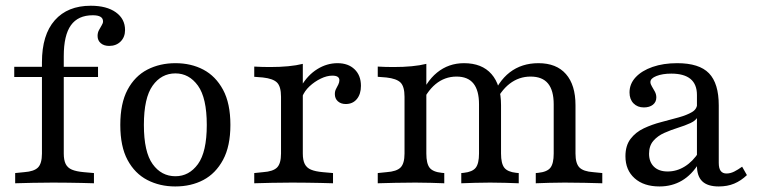

<svg xmlns="http://www.w3.org/2000/svg" viewBox="-20 -651 2699 682"><path d="M30.6 -377.4V-413.7H328.2V-377.4ZM167.7 -2.4Q127.4 -2.4 96.4 -1.6Q65.3 -0.8 33.9 0V-36.3L66.1 -39.5Q100.8 -41.9 114.9 -56Q129 -70.2 129 -105.6V-206.5H206.5V-105.6Q206.5 -82.3 213.3 -68.5Q220.2 -54.8 235.5 -48.4Q250.8 -41.9 277.4 -39.5L313.7 -36.3V0Q291.1 -0.8 269 -1.2Q246.8 -1.6 222.2 -2Q197.6 -2.4 167.7 -2.4ZM129 -206.5V-429.8Q129 -527.4 174.6 -579Q220.2 -630.6 302.4 -630.6Q358.9 -630.6 391.5 -607.3Q424.2 -583.9 424.2 -544.4Q424.2 -519.4 408.5 -503.6Q392.7 -487.9 367.7 -487.9Q349.2 -487.9 337.9 -497.6Q326.6 -507.3 326.6 -523.4Q326.6 -534.7 331.5 -544Q336.3 -553.2 341.1 -560.9Q346 -568.5 346 -575Q346 -596.8 309.7 -596.8Q257.3 -596.8 231.9 -561.3Q206.5 -525.8 206.5 -451.6V-206.5Z M602.4 11.3Q547.6 11.3 503.2 -11.7Q458.9 -34.7 433.1 -82.7Q407.3 -130.6 407.3 -207.3Q407.3 -283.9 433.1 -332.3Q458.9 -380.6 503.2 -403.6Q547.6 -426.6 603.2 -426.6Q658.9 -426.6 702.4 -403.6Q746 -380.6 772.2 -332.3Q798.4 -283.9 798.4 -207.3Q798.4 -131.5 772.2 -83.1Q746 -34.7 702.4 -11.7Q658.9 11.3 602.4 11.3ZM603.2 -25Q651.6 -25 683.1 -68.1Q714.5 -111.3 714.5 -207.3Q714.5 -303.2 683.1 -346.8Q651.6 -390.3 603.2 -390.3Q553.2 -390.3 522.2 -346.8Q491.1 -303.2 491.1 -207.3Q491.1 -111.3 522.2 -68.1Q553.2 -25 603.2 -25Z M1016.9 -2.4Q976.6 -2.4 945.6 -1.6Q914.5 -0.8 883.1 0V-36.3L914.5 -39.5Q950 -41.9 964.1 -56Q978.2 -70.2 978.2 -105.6V-206.5H1055.6V-105.6Q1055.6 -82.3 1062.5 -68.5Q1069.4 -54.8 1084.7 -48.4Q1100 -41.9 1126.6 -39.5L1162.9 -36.3V0Q1140.3 -0.8 1117.7 -1.2Q1095.2 -1.6 1071 -2Q1046.8 -2.4 1016.9 -2.4ZM978.2 -206.5V-307.3Q978.2 -343.5 964.1 -357.7Q950 -371.8 913.7 -375.8L883.1 -378.2V-414.5Q897.6 -413.7 910.9 -413.3Q924.2 -412.9 939.5 -412.9Q974.2 -412.9 1003.6 -415.7Q1033.1 -418.5 1055.6 -424.2V-414.5V-206.5ZM1208.1 -281.5Q1191.1 -281.5 1180.2 -291.1Q1169.4 -300.8 1169.4 -316.9Q1169.4 -327.4 1173.8 -335.5Q1178.2 -343.5 1181.9 -351.2Q1185.5 -358.9 1185.5 -366.1Q1185.5 -382.3 1160.5 -382.3Q1141.1 -382.3 1119.4 -371.8Q1097.6 -361.3 1079.4 -344.4Q1061.3 -327.4 1053.2 -306.5L1050 -345.2Q1073.4 -384.7 1107.3 -405.6Q1141.1 -426.6 1179 -426.6Q1216.9 -426.6 1239.5 -404.8Q1262.1 -383.1 1262.1 -346Q1262.1 -316.9 1247.6 -299.2Q1233.1 -281.5 1208.1 -281.5Z M1455.6 -2.4Q1415.3 -2.4 1384.3 -1.6Q1353.2 -0.8 1321.8 0V-36.3L1353.2 -39.5Q1388.7 -41.9 1402.8 -56Q1416.9 -70.2 1416.9 -105.6V-206.5H1494.4V-105.6Q1494.4 -70.2 1506 -55.2Q1517.7 -40.3 1549.2 -37.1L1558.1 -36.3V0Q1533.1 -0.8 1509.7 -1.6Q1486.3 -2.4 1455.6 -2.4ZM1416.9 -206.5V-307.3Q1416.9 -343.5 1402.8 -357.7Q1388.7 -371.8 1352.4 -375.8L1321.8 -378.2V-414.5Q1336.3 -413.7 1349.6 -413.3Q1362.9 -412.9 1378.2 -412.9Q1412.9 -412.9 1442.3 -415.7Q1471.8 -418.5 1494.4 -424.2V-414.5V-206.5ZM1681.5 -206.5V-280.6Q1681.5 -329.8 1661.7 -354.4Q1641.9 -379 1601.6 -379Q1559.7 -379 1527 -352Q1494.4 -325 1471 -269.4L1466.1 -291.1Q1491.1 -359.7 1532.3 -393.1Q1573.4 -426.6 1628.2 -426.6Q1691.9 -426.6 1725.8 -387.9Q1759.7 -349.2 1759.7 -277.4V-206.5ZM1721 -2.4Q1690.3 -2.4 1666.5 -1.6Q1642.7 -0.8 1618.5 0V-36.3L1627.4 -37.1Q1658.1 -40.3 1669.8 -55.2Q1681.5 -70.2 1681.5 -105.6V-206.5H1759.7V-105.6Q1759.7 -70.2 1771.4 -55.2Q1783.1 -40.3 1813.7 -37.1L1822.6 -36.3V0Q1798.4 -0.8 1774.6 -1.6Q1750.8 -2.4 1721 -2.4ZM1946.8 -206.5V-280.6Q1946.8 -329.8 1926.6 -354.4Q1906.5 -379 1864.5 -379Q1823.4 -379 1790.3 -353.6Q1757.3 -328.2 1733.9 -276.6L1724.2 -296Q1748.4 -361.3 1790.7 -394Q1833.1 -426.6 1892.7 -426.6Q1956.5 -426.6 1990.3 -387.9Q2024.2 -349.2 2024.2 -277.4V-206.5ZM1985.5 -2.4Q1954.8 -2.4 1931 -1.6Q1907.3 -0.8 1883.1 0V-36.3L1891.9 -37.1Q1923.4 -40.3 1935.1 -55.2Q1946.8 -70.2 1946.8 -105.6V-206.5H2024.2V-105.6Q2024.2 -70.2 2038.3 -56Q2052.4 -41.9 2087.1 -39.5L2119.4 -36.3V0Q2087.9 -0.8 2056.9 -1.6Q2025.8 -2.4 1985.5 -2.4Z M2455.6 -206.5V-313.7Q2455.6 -351.6 2432.7 -370.6Q2409.7 -389.5 2364.5 -389.5Q2333.1 -389.5 2311.7 -381Q2290.3 -372.6 2290.3 -359.7Q2290.3 -352.4 2295.6 -344Q2300.8 -335.5 2306 -325.8Q2311.3 -316.1 2311.3 -304.8Q2311.3 -288.7 2299.2 -279Q2287.1 -269.4 2266.9 -269.4Q2244.4 -269.4 2230.2 -283.9Q2216.1 -298.4 2216.1 -322.6Q2216.1 -353.2 2237.9 -376.6Q2259.7 -400 2298 -413.3Q2336.3 -426.6 2385.5 -426.6Q2463.7 -426.6 2498.4 -390.7Q2533.1 -354.8 2533.1 -276.6V-206.5ZM2322.6 11.3Q2266.9 11.3 2234.3 -17.7Q2201.6 -46.8 2201.6 -96Q2201.6 -133.9 2219.8 -157.7Q2237.9 -181.5 2266.9 -195.2Q2296 -208.9 2328.6 -217.3Q2361.3 -225.8 2390.3 -233.9Q2419.4 -241.9 2437.9 -252.8Q2456.5 -263.7 2456.5 -283.9L2459.7 -238.7Q2453.2 -223.4 2433.1 -214.1Q2412.9 -204.8 2388.3 -197.2Q2363.7 -189.5 2339.9 -179Q2316.1 -168.5 2300.8 -150.8Q2285.5 -133.1 2285.5 -104.8Q2285.5 -75.8 2302.8 -58.9Q2320.2 -41.9 2351.6 -41.9Q2383.9 -41.9 2412.5 -59.7Q2441.1 -77.4 2462.9 -111.3V-71.8Q2437.1 -29.8 2402 -9.3Q2366.9 11.3 2322.6 11.3ZM2533.1 -72.6Q2533.1 -53.2 2539.9 -44Q2546.8 -34.7 2560.5 -34.7Q2574.2 -34.7 2587.9 -41.5Q2601.6 -48.4 2616.1 -58.9L2633.1 -29Q2612.1 -8.9 2587.9 1.2Q2563.7 11.3 2533.1 11.3Q2493.5 11.3 2474.6 -6.9Q2455.6 -25 2455.6 -62.9V-206.5H2533.1Z"/></svg>

Font: Playfair 9pt
Style: Regular
Weight: 400
Designer: Claus Eggers Sørensen
Foundry: Claus Eggers Sørensen
Version: Version 2.203